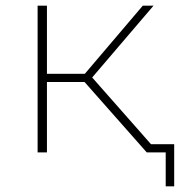

<svg xmlns="http://www.w3.org/2000/svg" viewBox="-20 -539 636 679"><path d="M514 -29 306 -265 523 -519H485L280 -278H146V-519H113V0H146V-249H279L499 0H566V120H596V-29Z"/></svg>

Font: Talent ExtraLight
Style: Regular
Weight: 200
Designer: Mike Powis
Version: Version 1.001;hotconv 1.0.109;makeotfexe 2.5.65596